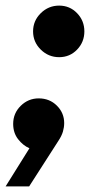

<svg xmlns="http://www.w3.org/2000/svg" viewBox="-39 -522 330 685"><path d="M-19 143 66 7Q43 -3 25.5 -25.5Q8 -48 8 -80Q8 -118 35 -144.5Q62 -171 99 -171Q138 -171 164 -145Q190 -119 190 -83Q190 -68 185.5 -52.5Q181 -37 169 -19L65 143ZM172 -318Q134 -318 106.5 -345Q79 -372 79 -410Q79 -448 106.5 -475Q134 -502 172 -502Q210 -502 236 -475Q262 -448 262 -410Q262 -372 236 -345Q210 -318 172 -318Z"/></svg>

Font: Atkinson Hyperlegible Next
Style: Bold Italic
Weight: 700
Italic angle: -12°
Designer: Elliott Scott, Megan Eiswerth, Linus Boman, Theodore Petrosky, Letters from Sweden
Foundry: Applied Design Works, Letters from Sweden
Version: Version 2.001